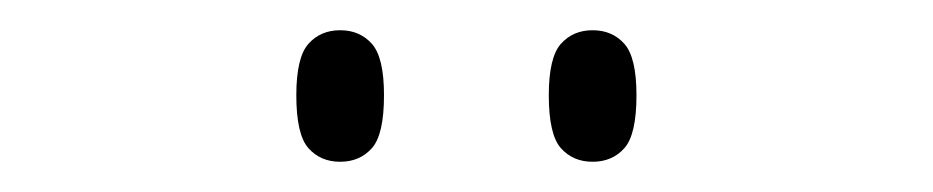

<svg xmlns="http://www.w3.org/2000/svg" viewBox="-20 -759 617 127"><path d="M372 -652Q359 -652 351 -661Q343 -670 343 -696Q343 -721 351 -730Q359 -739 372 -739Q385 -739 393 -730Q401 -721 401 -696Q401 -670 393 -661Q385 -652 372 -652ZM205 -652Q192 -652 184 -661Q176 -670 176 -696Q176 -721 184 -730Q192 -739 205 -739Q218 -739 226 -730Q234 -721 234 -696Q234 -670 226 -661Q218 -652 205 -652Z"/></svg>

Font: Noto Serif Hentaigana ExtraLight
Style: Regular
Weight: 200
Designer: Kazuhiro Yamada
Foundry: nipponia
Version: Version 1.000